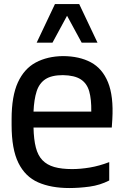

<svg xmlns="http://www.w3.org/2000/svg" viewBox="-20 -925 617 955"><path d="M324.7 10.3Q234 10.3 169.7 -18Q105.3 -46.3 71.5 -114.8Q37.7 -183.3 37.7 -303.3V-332Q37.7 -447 69 -515.2Q100.3 -583.3 158 -614.2Q215.7 -645 293 -646Q374.7 -645.7 432 -615Q489.3 -584.3 517.3 -515.5Q545.3 -446.7 538.7 -332L536 -290.7H146.7Q148 -231.3 158.2 -191.7Q168.3 -152 191 -128.3Q213.7 -104.7 250 -94.3Q286.3 -84 338.7 -84Q380 -84 427 -91.8Q474 -99.7 523.3 -118.7V-27.3Q478 -4 425.8 3.2Q373.7 10.3 324.7 10.3ZM146.7 -370H434Q435 -431 423.8 -470.5Q412.7 -510 381.8 -530.2Q351 -550.3 293 -551.3Q236.7 -551.3 205.8 -531Q175 -510.7 162.2 -470.5Q149.3 -430.3 146.7 -370ZM386.3 -712.7 282 -904.7H374L465 -712.7ZM162.3 -712.7 253.3 -904.7H345L241 -712.7Z"/></svg>

Font: Matangi Light
Style: Regular
Weight: 300
Designer: Prashant Pant
Foundry: The Graphic Ant
Version: Version 3.002